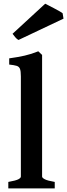

<svg xmlns="http://www.w3.org/2000/svg" viewBox="-20 -1040 371 1060"><path d="M25.9 0V-35.6Q67.9 -43 81.5 -50.3Q95.2 -57.6 95.2 -65.4V-618.2Q95.2 -647 90.3 -659.7Q85.4 -672.4 71.8 -676.5Q58.1 -680.7 30.8 -683.6V-717.8Q79.6 -724.6 116.2 -732.9Q152.8 -741.2 191.4 -756.8L212.4 -736.8V-65.4Q212.4 -58.1 227.3 -50.3Q242.2 -42.5 282.2 -35.6V0ZM82 -819.3Q73.7 -823.2 63.7 -835Q53.7 -846.7 49.3 -853.5L229.5 -1019.5Q234.4 -1017.1 248.3 -1010Q262.2 -1002.9 278.3 -994.4Q294.4 -985.8 307.9 -978.3Q321.3 -970.7 325.7 -966.8L330.6 -937Z"/></svg>

Font: Gentium Plus
Style: Bold
Weight: 700
Designer: Victor Gaultney, Annie Olsen, Iska Routamaa, Becca Hirsbrunner
Foundry: SIL International
Version: Version 6.101